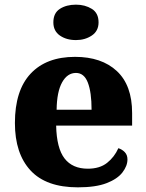

<svg xmlns="http://www.w3.org/2000/svg" viewBox="-20 -794 626 824"><path d="M314 10Q178 10 111 -62.5Q44 -135 44 -266Q44 -406 111.5 -478Q179 -550 302 -550Q416 -550 481.5 -489Q547 -428 547 -309V-255H221Q223 -158 257 -114Q291 -70 357 -70Q408 -70 439.5 -95Q471 -120 488 -158Q504 -153 515.5 -141Q527 -129 527 -110Q527 -82 505.5 -54Q484 -26 437.5 -8Q391 10 314 10ZM373 -323Q373 -398 357 -439.5Q341 -481 306 -481Q269 -481 246.5 -440.5Q224 -400 223 -323ZM306 -622Q265 -622 237 -641.5Q209 -661 209 -698Q209 -738 237 -756Q265 -774 306 -774Q345 -774 374 -756Q403 -738 403 -698Q403 -661 374 -641.5Q345 -622 306 -622Z"/></svg>

Font: Noto Serif Hebrew ExtraBold
Style: Regular
Weight: 800
Version: Version 2.003